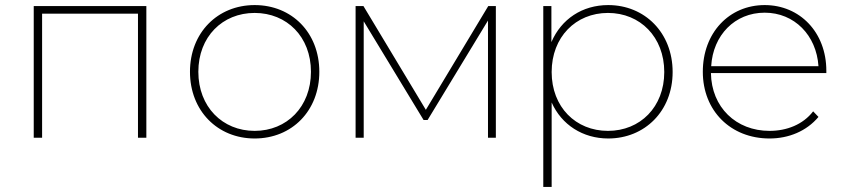

<svg xmlns="http://www.w3.org/2000/svg" viewBox="-20 -543 3333 757"><path d="M113 -519V0H146V-489H524V0H557V-519Z M984 3C1131 3 1239 -106 1239 -260C1239 -414 1131 -523 984 -523C838 -523 729 -414 729 -260C729 -106 838 3 984 3ZM984 -27C857 -27 762 -122 762 -260C762 -398 857 -492 984 -492C1111 -492 1206 -398 1206 -260C1206 -122 1111 -27 984 -27Z M1905 -519 1659 -110 1413 -519H1382V0H1414V-459L1650 -70H1666L1904 -462V0H1935V-519Z M2378 -523C2276 -523 2193 -468 2154 -377V-519H2122V194H2155V-139C2194 -51 2278 3 2378 3C2522 3 2632 -105 2632 -259C2632 -414 2522 -523 2378 -523ZM2377 -27C2250 -27 2155 -121 2155 -259C2155 -397 2250 -492 2377 -492C2504 -492 2599 -397 2599 -259C2599 -121 2504 -27 2377 -27Z M3238 -264C3238 -416 3133 -523 2995 -523C2855 -523 2751 -414 2751 -260C2751 -106 2861 3 3014 3C3090 3 3160 -26 3207 -82L3186 -104C3146 -52 3082 -27 3014 -27C2882 -27 2785 -120 2783 -255H3238ZM2995 -493C3112 -493 3199 -404 3207 -282H2784C2791 -404 2877 -493 2995 -493Z"/></svg>

Font: Talent ExtraLight
Style: Regular
Weight: 200
Designer: Mike Powis
Version: Version 1.001;hotconv 1.0.109;makeotfexe 2.5.65596